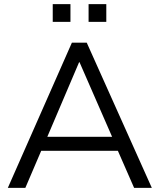

<svg xmlns="http://www.w3.org/2000/svg" viewBox="-20 -912 775 932"><path d="M18 0 329 -705H401L717 0H631L543 -201L580 -180H149L189 -201L103 0ZM364 -610 202 -230 178 -248H550L532 -230L366 -610ZM410 -806V-892H496V-806ZM236 -806V-892H322V-806Z"/></svg>

Font: Mulish ExtraLight
Style: Regular
Weight: 400
Version: Version 3.603